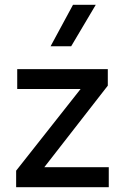

<svg xmlns="http://www.w3.org/2000/svg" viewBox="-20 -777 519 797"><path d="M47 0V-68.5L314.5 -407.5H51.5V-490H427.5V-421.5L164 -83H431.5V0ZM190 -585 283 -757H377.5L275.5 -585Z"/></svg>

Font: Geologica Cursive Light
Style: Regular
Weight: 300
Designer: Sindre Bremnes, Frode Helland
Foundry: Monokrom Skriftforlag AS
Version: Version 1.010;gftools[0.9.28]